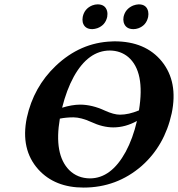

<svg xmlns="http://www.w3.org/2000/svg" viewBox="-20 -847 813 877"><path d="M764.2 -329.1Q731.9 -181.6 627 -88.9Q513.2 9.8 361.8 9.8Q230.5 9.8 155.3 -72.8Q72.8 -164.6 102.5 -309.1Q133.3 -449.7 234.4 -545.9Q346.7 -652.8 490.7 -657.7Q497.6 -657.7 502.9 -658.2Q644.5 -658.2 719.2 -566.4Q794.4 -473.1 764.2 -329.1ZM357.9 -770Q365.7 -807.6 401.4 -822.3Q414.1 -827.1 425.8 -827.1Q460.9 -827.1 469.2 -796.4Q472.2 -783.7 469.7 -770Q461.4 -731.9 424.8 -718.3Q413.1 -714.4 401.9 -713.9Q366.2 -713.9 357.9 -745.1Q355.5 -757.3 357.9 -770ZM544.4 -770Q552.2 -806.6 588.4 -821.8Q601.6 -826.7 613.8 -827.1Q649.4 -827.1 656.7 -794.9Q659.2 -782.7 656.7 -770Q648.4 -731 611.8 -717.8Q600.6 -713.9 589.8 -713.9Q553.7 -713.9 544.9 -745.1Q542 -757.3 544.4 -770ZM614.7 -342.8Q643.6 -519.5 565.9 -586.4Q530.8 -615.7 481.9 -616.2Q383.3 -616.2 316.9 -496.6Q284.2 -437 263.7 -355Q308.1 -368.7 345.2 -369.1Q400.4 -369.1 459 -341.8Q500 -323.2 527.8 -323.2Q567.9 -323.2 614.7 -342.8ZM605.5 -294.4Q552.2 -265.1 497.6 -265.1Q449.2 -265.1 396 -290Q351.1 -310.5 315.9 -311Q283.2 -311 253.4 -305.2Q225.6 -142.1 295.9 -70.3Q334 -32.7 390.6 -32.2Q487.8 -32.2 554.2 -153.8Q586.9 -214.4 605.5 -294.4Z"/></svg>

Font: Linux Libertine Slanted O
Style: Bold Slanted
Weight: 700
Designer: Philipp H. Poll
Foundry: Philipp H. Poll
Version: Version 5.0.0